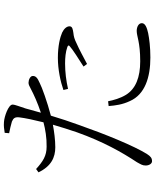

<svg xmlns="http://www.w3.org/2000/svg" viewBox="78 -894 843 1040"><g transform="rotate(-90 500.0 -373.5)"><path d="M539 -427C583 -437 630 -443 677 -443C707 -443 740 -440 765 -431C774 -428 778 -423 769 -417C756 -404 696 -366 660 -343L674 -324C708 -342 756 -368 784 -380C810 -393 823 -396 842 -398C861 -401 878 -403 878 -419C878 -434 865 -449 844 -459C819 -470 773 -482 707 -482C644 -482 579 -468 533 -452ZM472 -210C478 -180 488 -144 507 -113C540 -60 602 -36 689 -36C793 -36 823 -55 853 -55C873 -55 895 -46 895 -27C895 -8 868 1 841 7C811 13 766 19 709 19C602 19 509 -10 473 -92C454 -132 449 -170 446 -207ZM105 -600 87 -587C120 -518 168 -496 223 -496C262 -496 307 -502 345 -509C332 -465 318 -419 304 -379C253 -236 195 -134 142 -54C130 -32 124 -24 124 -6C124 12 134 28 147 28C164 28 173 21 186 1C230 -69 294 -226 343 -366C361 -415 379 -470 394 -520C467 -539 550 -569 570 -580C600 -593 609 -602 609 -618C609 -632 588 -641 572 -641C564 -641 554 -637 540 -629C508 -612 464 -592 410 -574L433 -657C442 -687 454 -713 454 -728C453 -750 390 -772 360 -774C336 -776 321 -773 301 -770L299 -746C319 -742 342 -737 362 -731C381 -723 387 -714 385 -692C381 -659 371 -612 358 -560C320 -550 274 -542 226 -543C176 -543 146 -563 105 -600Z"/></g></svg>

Font: Noto Serif KR Light
Style: Regular
Weight: 300
Designer: Ryoko NISHIZUKA 西塚涼子 (kana & ideographs); Frank Grießhammer (Latin, Greek & Cyrillic); Wenlong ZHANG 张文龙 (bopomofo); San
Foundry: Adobe
Version: Version 2.001;hotconv 1.1.0;makeotfexe 2.6.0